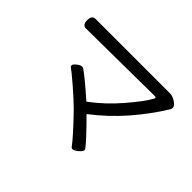

<svg xmlns="http://www.w3.org/2000/svg" viewBox="-136 -962 1272 1272"><g transform="rotate(45 500.0 -325.5)"><path d="M897 -659Q929 -634 904 -603Q842 -501 748 -392Q654 -284 540 -197Q653 -84 694 -32Q711 -13 674 16Q638 45 624 26Q585 -28 458 -159Q413 -204 341 -266Q269 -328 249 -341Q229 -356 261 -382Q294 -409 315 -392Q370 -353 481 -254Q583 -330 666 -427Q750 -524 785 -587Q793 -601 774 -601L136 -595Q103 -595 103 -640Q103 -685 136 -685H833Q866 -685 897 -659Z"/></g></svg>

Font: Swei Gothic CJK TC Regular
Style: Regular
Weight: 400
Version: Version 2.129